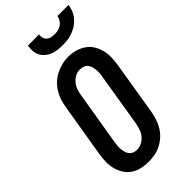

<svg xmlns="http://www.w3.org/2000/svg" viewBox="-293 -1025 1103 1103"><g transform="rotate(-45 258.5 -473.5)"><path d="M205 8Q175 8 147 1.5Q119 -5 96 -21Q73 -37 58.5 -60.5Q44 -84 37 -111.5Q30 -139 31 -168.5Q32 -198 37 -228L91 -552Q95 -578 103 -602.5Q111 -627 125.5 -650Q140 -673 160 -691.5Q180 -710 204.5 -722Q229 -734 254 -740Q279 -746 305 -746Q335 -746 362.5 -738Q390 -730 413 -714.5Q436 -699 450.5 -675Q465 -651 472 -623.5Q479 -596 478 -566.5Q477 -537 472 -507L419 -183Q414 -157 406 -132.5Q398 -108 384 -85Q370 -62 349.5 -43.5Q329 -25 305 -13Q281 -1 255.5 3.5Q230 8 205 8ZM207 -88Q227 -88 246 -97.5Q265 -107 278.5 -123.5Q292 -140 298.5 -159.5Q305 -179 309 -198L362 -523Q365 -537 366 -551Q367 -565 365.5 -578.5Q364 -592 360.5 -605Q357 -618 348.5 -628Q340 -638 327 -642.5Q314 -647 300 -647Q280 -647 261.5 -637Q243 -627 230 -611Q217 -595 210.5 -575.5Q204 -556 201 -537L147 -212Q145 -198 143.5 -184Q142 -170 143.5 -157Q145 -144 148.5 -131Q152 -118 160 -108Q168 -98 180.5 -93Q193 -88 207 -88ZM329 -815Q308 -815 288 -817.5Q268 -820 250 -827.5Q232 -835 217.5 -847.5Q203 -860 194.5 -877Q186 -894 184.5 -914.5Q183 -935 187 -955H277Q275 -941 278.5 -928Q282 -915 291.5 -906.5Q301 -898 314.5 -895Q328 -892 341 -892Q356 -892 370 -895Q384 -898 396.5 -906.5Q409 -915 416.5 -928Q424 -941 427 -955H517Q514 -934 506 -914Q498 -894 483.5 -877Q469 -860 450.5 -847.5Q432 -835 411.5 -827.5Q391 -820 370 -817.5Q349 -815 329 -815Z"/></g></svg>

Font: Iosevka Slab Oblique
Style: Bold
Weight: 700
Italic angle: -9°
Monospace: yes
Designer: Belleve Invis
Foundry: Belleve Invis
Version: Version 11.1.1; ttfautohint (v1.8.3)